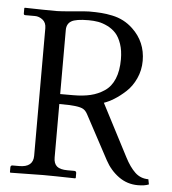

<svg xmlns="http://www.w3.org/2000/svg" viewBox="-49 -699 674 752"><g transform="rotate(5 287.5 -323.5)"><path d="M272.5 -619.6Q222.2 -619.6 204.3 -608.6Q186.5 -597.7 186.5 -573.7V-321.8H237.3Q276.4 -321.8 305.9 -328.9Q335.4 -335.9 360.4 -352.8Q385.3 -369.6 398.4 -401.1Q411.6 -432.6 411.6 -478Q411.6 -512.2 402.8 -538.1Q394 -564 380.4 -579.1Q366.7 -594.2 347.4 -603.8Q328.1 -613.3 310.3 -616.5Q292.5 -619.6 272.5 -619.6ZM271.5 -653.8Q299.3 -653.8 319.1 -652.3Q338.9 -650.9 362.5 -646Q386.2 -641.1 406.5 -630.6Q426.8 -620.1 444.3 -603.5Q497.1 -553.7 497.1 -479.5Q497.1 -442.4 482.2 -409.9Q467.3 -377.4 444.3 -356.4Q421.4 -335.4 400.1 -322.3Q378.9 -309.1 359.9 -302.7L466.3 -97.7Q485.4 -60.5 507.1 -40Q528.8 -19.5 559.6 -19.5L563.5 0.5Q547.4 7.3 520.5 7.3Q478.5 7.3 445.1 -16.8Q411.6 -41 391.1 -79.1L297.9 -252.9Q291 -265.6 281.5 -271.5Q272 -277.3 250.7 -280Q229.5 -282.7 186.5 -282.7V-72.3Q186.5 -48.8 199.2 -37.8Q211.9 -26.9 241.2 -26.9H267.6Q275.9 -26.9 275.9 -18.6V0L273.9 2Q187 0 147.9 0L19 2L17.1 0V-18.6Q17.1 -26.9 24.9 -26.9H51.3Q106 -26.9 106 -72.3V-573.7Q106 -595.7 91.8 -606.7Q77.6 -617.7 61.5 -617.7H23.4Q17.1 -617.7 17.1 -624V-644.5L19 -646.5Q99.6 -644.5 145.5 -644.5Q161.1 -644.5 210.2 -649.2Q259.3 -653.8 271.5 -653.8Z"/></g></svg>

Font: Libertinage
Style: l
Weight: 400
Designer: OSP
Foundry: OSP
Version: Version 1.0; 2008; OFL relea